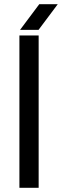

<svg xmlns="http://www.w3.org/2000/svg" viewBox="-20 -900 297 920"><path d="M73 0V-730H165.2V0ZM76.2 -757 168.2 -880H256.8L164.8 -757Z"/></svg>

Font: MuseoModerno Thin
Style: Regular
Weight: 100
Designer: Pablo Cosgaya, Héctor Gatti, Marcela Romero, and the Authors of The MuseoModerno Project.
Foundry: Omnibus-Type Team
Version: Version 1.003